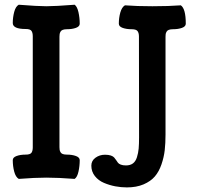

<svg xmlns="http://www.w3.org/2000/svg" viewBox="-20 -754 842 815"><path d="M59.6 -733.9Q140.6 -727.5 176.8 -727.5Q214.4 -727.5 296.9 -733.9Q307.6 -726.1 313 -702.4Q318.4 -678.7 318.4 -653.3Q318.4 -641.6 302.2 -635.7Q286.1 -629.9 263.7 -629.9Q252.9 -629.9 246.1 -627.2Q239.3 -624.5 236.6 -619.1Q233.9 -613.8 233.2 -609.6Q232.4 -605.5 232.4 -598.1V-129.4Q232.4 -122.1 233.2 -117.9Q233.9 -113.8 236.6 -108.4Q239.3 -103 246.1 -100.3Q252.9 -97.7 263.7 -97.7Q286.1 -97.7 302.2 -91.8Q318.4 -85.9 318.4 -74.2Q318.4 -49.3 313.2 -25.9Q308.1 -2.4 296.9 5.4Q227.1 0 176.8 0Q128.4 0 59.6 5.4Q46.4 -2.4 40.3 -25.6Q34.2 -48.8 34.2 -74.2Q34.2 -85.9 50.3 -91.8Q66.4 -97.7 88.9 -97.7Q107.9 -97.7 113.5 -105.5Q119.1 -113.3 119.1 -128.4V-600.1Q119.1 -615.2 113.5 -623Q107.9 -630.9 88.9 -630.9Q34.2 -630.9 34.2 -656.2Q34.2 -680.2 40.3 -703.4Q46.4 -726.6 59.6 -733.9ZM570.3 -171.4 569.8 -599.1Q569.8 -613.8 564 -621.8Q558.1 -629.9 539.1 -629.9Q516.6 -629.9 500.5 -635.7Q484.4 -641.6 484.4 -653.3Q484.4 -678.2 490.7 -700.9Q497.1 -723.6 510.3 -731.4Q560.1 -727.5 627 -727.5Q696.8 -727.5 747.6 -731.4Q768.6 -716.8 768.6 -653.3Q768.6 -641.6 752.4 -635.7Q736.3 -629.9 713.9 -629.9Q703.1 -629.9 696.3 -627.2Q689.5 -624.5 686.8 -619.1Q684.1 -613.8 683.3 -609.6Q682.6 -605.5 682.6 -598.1V-183.1Q682.6 -146 679.2 -116.2Q675.8 -86.4 665.3 -55.9Q654.8 -25.4 637.2 -4.9Q619.6 15.6 589.4 28.6Q559.1 41.5 518.6 41.5Q494.1 41.5 469.5 36.9Q444.8 32.2 421.1 22.2Q397.5 12.2 382.6 -6.8Q367.7 -25.9 367.7 -50.8Q367.7 -71.8 385.3 -84.5Q402.8 -97.2 425.8 -97.2Q440.9 -97.2 450.7 -93.8Q460.4 -90.3 464.6 -85.4Q468.8 -80.6 472.9 -74.5Q477.1 -68.4 480.5 -63.5Q483.9 -58.6 492.7 -55.2Q501.5 -51.8 514.6 -51.8Q532.7 -51.8 544.2 -60.3Q555.7 -68.8 561.3 -86.7Q566.9 -104.5 568.6 -123.3Q570.3 -142.1 570.3 -171.4Z"/></svg>

Font: Coustard
Style: Regular
Weight: 400
Foundry: vernon adams
Version: Version 1.000